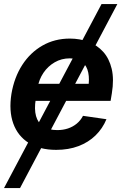

<svg xmlns="http://www.w3.org/2000/svg" viewBox="-34 -748 614 972"><path d="M560.1 -727.5 67.4 204.1H-13.7L480 -727.5ZM250.5 10.7Q167.5 10.7 111.8 -24.2Q56.2 -59.1 33.2 -122.8Q10.3 -186.5 23.9 -272.9Q38.1 -356.4 78.6 -419.2Q119.1 -481.9 180.9 -517.3Q242.7 -552.7 319.8 -552.7Q370.6 -552.7 414.3 -536.1Q458 -519.5 488.5 -485.6Q519 -451.7 531.5 -399.4Q543.9 -347.2 532.2 -275.4L525.9 -237.3H78.1L92.8 -323.7H476.6L412.1 -300.3Q419.9 -346.2 412.8 -380.4Q405.8 -414.6 383.1 -433.6Q360.4 -452.6 319.3 -452.6Q277.3 -452.6 242.9 -432.6Q208.5 -412.6 186 -379.4Q163.6 -346.2 156.7 -305.7L147 -245.6Q138.7 -195.3 148.4 -160.4Q158.2 -125.5 185.5 -107.4Q212.9 -89.4 255.9 -89.4Q285.2 -89.4 310.1 -97.7Q335 -106 354.5 -122.1Q374 -138.2 386.2 -161.6L504.9 -144.5Q485.4 -97.2 449.5 -62.3Q413.6 -27.3 363.3 -8.3Q313 10.7 250.5 10.7Z"/></svg>

Font: Inter Tight SemiBold
Style: Italic
Weight: 600
Italic angle: -9.39999°
Designer: Rasmus Andersson
Foundry: rsms
Version: Version 3.004